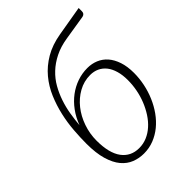

<svg xmlns="http://www.w3.org/2000/svg" viewBox="-214 -844 957 957"><g transform="rotate(-45 265.0 -365.0)"><path d="M366.5 -671.5Q315 -663.5 276.5 -644.2Q238 -625 209.8 -598.2Q181.5 -571.5 162.8 -538.5Q144 -505.5 131.8 -469.2Q119.5 -433 113.2 -395.2Q107 -357.5 104 -321Q119 -361.5 142.8 -393.8Q166.5 -426 196.5 -448.5Q226.5 -471 261.2 -483Q296 -495 333 -495Q364 -495 391 -483.8Q418 -472.5 437.8 -450Q457.5 -427.5 469 -393.2Q480.5 -359 480.5 -313Q480.5 -274.5 472.5 -235.8Q464.5 -197 449.2 -161.5Q434 -126 412 -95.2Q390 -64.5 362.5 -42Q335 -19.5 302 -6.5Q269 6.5 231.5 6.5Q197.5 6.5 167 -5.5Q136.5 -17.5 113.2 -45.2Q90 -73 76.5 -118.8Q63 -164.5 63 -231.5Q63 -274 66.8 -323.2Q70.5 -372.5 81.8 -422Q93 -471.5 113 -518.8Q133 -566 165.5 -605Q198 -644 244.8 -671.5Q291.5 -699 356 -710L514 -737V-714Q514 -696.5 497 -692.5ZM109.5 -206.5Q109.5 -118.5 142.5 -74Q175.5 -29.5 234 -29.5Q263.5 -29.5 289.8 -40.8Q316 -52 338.2 -72Q360.5 -92 378 -119Q395.5 -146 408 -177Q420.5 -208 427 -241.8Q433.5 -275.5 433.5 -309.5Q433.5 -346 425.2 -374.2Q417 -402.5 402 -421.5Q387 -440.5 365.8 -450.5Q344.5 -460.5 318.5 -460.5Q274 -460.5 235.8 -439Q197.5 -417.5 169.5 -382.2Q141.5 -347 125.5 -301Q109.5 -255 109.5 -206.5Z"/></g></svg>

Font: Lato Light
Style: Italic
Weight: 300
Italic angle: -7°
Designer: Lukasz Dziedzic
Foundry: tyPoland Lukasz Dziedzic
Version: Version 2.007; 2014-02-27